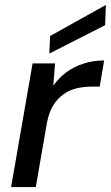

<svg xmlns="http://www.w3.org/2000/svg" viewBox="-20 -758 449 778"><path d="M25 0 112 -501H203L196 -411Q219 -443 249.5 -465.5Q280 -488 319 -500.5Q358 -513 402 -513L384 -407H352Q319 -407 290 -400Q261 -393 236.5 -375.5Q212 -358 195 -330Q178 -302 170 -259L125 0ZM180 -541 183 -612 409 -738 406 -656Z"/></svg>

Font: DM Sans 18pt Medium
Style: Italic
Weight: 500
Italic angle: -10°
Designer: Colophon Foundry, Jonny Pinhorn
Foundry: Colophon Foundry
Version: Version 4.004;gftools[0.9.30]